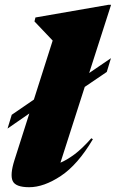

<svg xmlns="http://www.w3.org/2000/svg" viewBox="-20 -767 484 802"><path d="M29 -287.5 121.5 -351 200 -597.5 124 -677.5 128 -694 433 -747H444L352.5 -462L443.5 -524L426 -466.5L334 -404L232.5 -87.5Q259 -98.5 290.8 -122Q322.5 -145.5 361.5 -189.5L368 -185.5Q304.5 -78.5 233.8 -31.8Q163 15 102 15Q45 15 33 -11Q21 -37 40.5 -98.5L102.5 -293L11.5 -230Z"/></svg>

Font: Newsreader 72pt ExtraBold
Style: Italic
Weight: 800
Italic angle: -17°
Designer: Hugues Gentile
Foundry: Production Type
Version: Version 1.003; ttfautohint (v1.8.3)